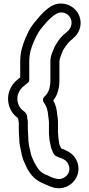

<svg xmlns="http://www.w3.org/2000/svg" viewBox="-20 -827 491 1063"><path d="M312 -20C304 -38 303 -71 301 -95V-152C301 -164 300 -175 297 -190C295 -220 289 -246 275 -271C299 -301 309 -339 309 -386V-488C313 -512 318 -522 329 -549C339 -565 347 -577 360 -592L368 -600L381 -611C403 -630 423 -655 426 -691C431 -753 383 -803 326 -807C290 -810 263 -795 241 -777C215 -757 192 -728 173 -705C158 -688 140 -660 131 -638L121 -616C106 -580 92 -540 92 -488V-399C90 -397 86 -393 83 -391C63 -377 47 -357 38 -338C9 -278 30 -209 76 -176C78 -175 79 -173 80 -172C81 -165 82 -157 84 -148V-115C84 -98 85 -73 87 -56V-47C87 -34 90 -21 93 -7C99 17 101 44 114 70L123 90C139 127 166 164 209 184C226 191 227 192 236 196L260 206C357 246 446 150 404 61C385 21 354 9 318 -6ZM134 -115V-151C134 -161 130 -173 130 -181C130 -197 117 -208 106 -216C81 -234 66 -278 84 -316C90 -328 99 -340 112 -351C124 -360 127 -363 128 -364C137 -368 142 -377 142 -386V-488C142 -530 153 -564 167 -596L177 -618C185 -635 200 -661 211 -673C231 -697 251 -721 272 -737C290 -750 302 -759 323 -758C354 -756 379 -729 376 -696C374 -677 366 -663 349 -649L335 -637L333 -636L324 -627C308 -611 297 -593 285 -573C284 -572 283 -570 283 -569C277 -552 259 -522 259 -490V-386C259 -339 248 -312 226 -292C216 -283 216 -268 223 -259C237 -240 245 -217 247 -185C248 -173 251 -161 251 -152V-94C251 -75 254 -66 254 -52C254 -49 255 -46 256 -43C260 -25 261 -11 268 4L272 14C274 18 276 23 279 27C285 37 298 40 308 45C314 48 320 49 320 49C341 58 350 65 358 82C375 117 355 147 330 159C312 167 300 165 278 159L258 151C246 144 236 141 229 138C200 125 184 100 168 68L159 48C151 30 148 9 141 -19C139 -30 138 -40 137 -48V-57C137 -71 134 -100 134 -115Z"/></svg>

Font: Blanket
Style: BlkOutline
Weight: 900
Foundry: Cannot Into Space Fonts
Version: Version 0.9